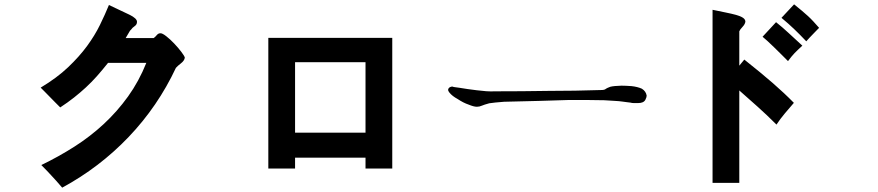

<svg xmlns="http://www.w3.org/2000/svg" viewBox="-20 -763 4040 883"><path d="M558 -588H687Q694 -593 701 -601.5Q708 -610 717 -610Q726 -611 744.5 -596.5Q763 -582 781 -563Q799 -544 813.5 -525Q828 -506 830 -498Q828 -484 812.5 -472Q797 -460 789 -451Q706 -274 572 -133.5Q438 7 266 100Q251 82 239 69Q227 56 216.5 44.5Q206 33 195 21.5Q184 10 170 -4Q249 -42 322 -88.5Q395 -135 457 -192.5Q519 -250 569 -319.5Q619 -389 653 -474H477Q450 -440 425.5 -412.5Q401 -385 375 -361Q349 -337 320.5 -314.5Q292 -292 257 -269Q248 -278 235 -291Q222 -304 209 -317.5Q196 -331 184.5 -342.5Q173 -354 167 -360Q242 -405 293.5 -454Q345 -503 380.5 -551.5Q416 -600 439.5 -648Q463 -696 481 -740Q539 -713 575 -695.5Q611 -678 610 -662Q610 -650 599 -642.5Q588 -635 583 -627L578 -622Q571 -611 568 -605Q565 -599 558 -588Z M1661 12V-38H1337V12H1214V-589H1784V12ZM1661 -477H1337V-153H1661Z M2954 -323Q2954 -316 2948 -304Q2940 -289 2915 -289Q2903 -289 2894.5 -289Q2886 -289 2880 -291Q2873 -292 2863.5 -293Q2854 -294 2841 -296Q2828 -298 2807.5 -299Q2787 -300 2759 -302Q2730 -303 2688.5 -303Q2647 -303 2591 -303Q2535 -301 2462 -299Q2389 -297 2298 -295Q2275 -293 2258 -291.5Q2241 -290 2230 -288Q2218 -285 2209.5 -282Q2201 -279 2196 -277Q2185 -272 2173 -272Q2159 -272 2135 -282Q2111 -290 2084 -308Q2060 -321 2047 -337Q2034 -352 2049 -362Q2055 -365 2061 -365Q2061 -363 2095 -359Q2111 -356 2130 -353.5Q2149 -351 2172 -348Q2195 -345 2216 -343.5Q2237 -342 2257 -343Q2318 -343 2379 -343.5Q2440 -344 2502 -345Q2563 -345 2624 -346Q2685 -347 2746 -349Q2761 -349 2767 -355Q2770 -357 2774.5 -359Q2779 -361 2787 -364Q2803 -368 2838 -369Q2847 -369 2858.5 -368.5Q2870 -368 2884 -367Q2912 -364 2932 -355Q2951 -343 2954 -323Z M3551 -190Q3506 -235 3464 -272.5Q3422 -310 3380 -347V78H3257V-718Q3290 -711 3317.5 -705.5Q3345 -700 3365 -694.5Q3385 -689 3396.5 -681.5Q3408 -674 3408 -663Q3406 -651 3394.5 -639Q3383 -627 3380 -619V-461L3403 -489Q3480 -428 3534 -381Q3588 -334 3631 -290Q3611 -267 3589.5 -241.5Q3568 -216 3551 -190ZM3670 -553Q3647 -532 3634 -518.5Q3621 -505 3604 -482Q3590 -496 3573.5 -512.5Q3557 -529 3540.5 -545Q3524 -561 3510 -574Q3496 -587 3487 -594L3549 -661Q3578 -638 3606.5 -611.5Q3635 -585 3670 -553ZM3747 -635Q3735 -623 3727.5 -615Q3720 -607 3714 -601Q3708 -595 3702.5 -589Q3697 -583 3688 -573Q3672 -590 3658.5 -603.5Q3645 -617 3632.5 -629Q3620 -641 3606 -653.5Q3592 -666 3574 -681L3632 -743Q3653 -726 3668 -713.5Q3683 -701 3696 -689Q3709 -677 3721 -664Q3733 -651 3747 -635Z"/></svg>

Font: D2Coding ligature
Style: Bold
Weight: 700
Monospace: yes
Designer: Yong-Rak Park; Jeong-Hwan Yoon; Sang-Min Lee;
Foundry: NHN Corporation
Version: Version 1.3.2; Build 20180524